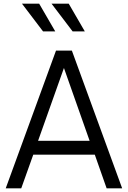

<svg xmlns="http://www.w3.org/2000/svg" viewBox="-20 -1019 692 1039"><path d="M11 0H95L160 -182H493L557 0H641L369 -745H283ZM99 -999 213 -849H279L192 -999ZM186 -257 326 -651 465 -257ZM259 -999 373 -849H439L352 -999Z"/></svg>

Font: Mluvka
Style: Regular
Weight: 400
Designer: Modified by Jiří Krblich, Original typeface by Gumpita Rahayu
Foundry: Gumpita Rahayu & Jiří Krblich
Version: Version 2.000;Glyphs 3.1.1 (3134)